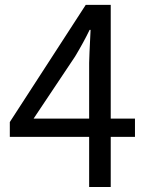

<svg xmlns="http://www.w3.org/2000/svg" viewBox="-20 -753 595 773"><path d="M115.2 -275.4H338.9V-500Q338.9 -518.6 344.7 -632.8H340.8Q317.4 -584 282.2 -525.4ZM523.4 -275.4V-202.1H425.8V0H338.9V-202.1H19.5V-261.7L325.2 -733.4H425.8V-275.4Z"/></svg>

Font: irohakakuC Regular
Style: Regular
Weight: 400
Designer: [Source Han Sans]
Ryoko NISHIZUKA Ë•øÂ°öÊ∂ºÂ≠ê (kana & ideographs); Paul D. Hunt (Latin, Greek & Cyrillic); Wenlong ZHAN
Version: Version 1.001.20160904